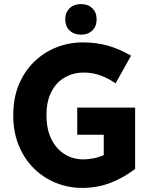

<svg xmlns="http://www.w3.org/2000/svg" viewBox="-20 -910 743 942"><path d="M45 -345Q45 -429 72.5 -495Q100 -561 147.5 -607Q195 -653 256.5 -677.5Q318 -702 387 -702Q452 -702 509 -686Q566 -670 623 -637L547 -501Q511 -526 472.5 -540Q434 -554 391 -554Q340 -554 298.5 -530.5Q257 -507 232.5 -460.5Q208 -414 208 -345Q208 -276 232 -227.5Q256 -179 297 -153.5Q338 -128 390 -128Q411 -128 437.5 -133Q464 -138 489 -149V-249H359V-382H643V-81Q582 -35 518.5 -11.5Q455 12 383 12Q316 12 255 -12.5Q194 -37 147 -83Q100 -129 72.5 -195Q45 -261 45 -345ZM300 -815Q300 -849 321.5 -869.5Q343 -890 377 -890Q412 -890 433 -869.5Q454 -849 454 -815Q454 -781 433 -760.5Q412 -740 377 -740Q343 -740 321.5 -760.5Q300 -781 300 -815Z"/></svg>

Font: Radio Canada
Style: Regular
Weight: 400
Designer: Charles Daoud, Etienne Aubert Bonn, Alexandre Saumier Demers, Jacques Le Bailly
Foundry: Radio-Canada
Version: Version 2.104;gftools[0.9.28.dev5+ged2979d]